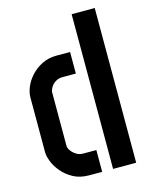

<svg xmlns="http://www.w3.org/2000/svg" viewBox="-109 -781 667 851"><g transform="rotate(-15 225.0 -355.0)"><path d="M194 0Q152 0 121.5 -16.5Q91 -33 70.5 -57.5Q50 -82 40.5 -107Q31 -132 31 -150V-402Q31 -423 41.5 -448.5Q52 -474 73 -497Q94 -520 123.5 -535Q153 -550 191 -550H253V-451H192Q173 -451 159 -442Q145 -433 137.5 -420Q130 -407 130 -398V-152Q130 -142 138.5 -130Q147 -118 161 -109Q175 -100 193 -100H253V0ZM303 0V-710H409V0Z"/></g></svg>

Font: Stick No Bills ExtraLight SemiBold
Style: Regular
Weight: 600
Version: Version 2.000